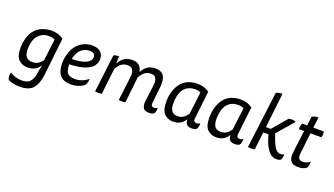

<svg xmlns="http://www.w3.org/2000/svg" viewBox="-80 -1379 3956 2277"><g transform="rotate(20 1898.0 -240.5)"><path d="M383.8 -71.3Q377.9 -52.7 373 -23.4Q367.2 5.9 365.2 25.4Q355.5 98.6 322.3 136.7Q290 174.8 218.8 174.8Q181.6 174.8 141.6 164.1Q102.5 152.3 67.4 129.9Q59.6 146.5 59.6 170.9Q59.6 172.9 59.6 174.8Q60.5 201.2 71.3 220.7Q101.6 237.3 140.6 245.1Q180.7 252.9 219.7 252.9Q338.9 252.9 388.7 190.4Q438.5 128.9 450.2 19.5Q467.8 -138.7 502.9 -456.1Q472.7 -476.6 437.5 -489.3Q401.4 -502 351.6 -502Q290 -502 232.4 -478.5Q175.8 -456.1 137.7 -407.2Q105.5 -365.2 88.9 -306.6Q72.3 -247.1 72.3 -185.5Q72.3 -75.2 118.2 -34.2Q164.1 6.8 228.5 6.8Q282.2 6.8 320.3 -14.6Q358.4 -36.1 379.9 -71.3Q380.9 -71.3 383.8 -71.3ZM385.7 -141.6Q362.3 -111.3 334 -91.8Q304.7 -73.2 259.8 -73.2Q207 -73.2 182.6 -103.5Q157.2 -134.8 157.2 -200.2Q157.2 -241.2 168 -288.1Q178.7 -335 205.1 -367.2Q227.5 -394.5 260.7 -413.1Q293.9 -430.7 342.8 -430.7Q366.2 -430.7 384.8 -426.8Q403.3 -421.9 418.9 -414.1Q408.2 -323.2 385.7 -141.6Z M1005.9 -381.8Q1005.9 -439.5 968.8 -470.7Q931.6 -502 864.3 -502Q805.7 -502 757.8 -478.5Q709 -455.1 674.8 -414.1Q636.7 -369.1 618.2 -308.6Q598.6 -248 598.6 -181.6Q598.6 -83 642.6 -31.2Q686.5 19.5 778.3 19.5Q835 19.5 877.9 2.9Q920.9 -13.7 944.3 -32.2Q956.1 -45.9 962.9 -71.3Q969.7 -97.7 969.7 -118.2Q931.6 -87.9 890.6 -72.3Q849.6 -56.6 800.8 -56.6Q738.3 -56.6 710 -86.9Q682.6 -117.2 682.6 -198.2Q749 -200.2 798.8 -209Q848.6 -216.8 884.8 -231.4Q953.1 -256.8 979.5 -297.9Q1005.9 -337.9 1005.9 -381.8ZM688.5 -267.6Q694.3 -298.8 705.1 -323.2Q714.8 -347.7 728.5 -366.2Q752 -398.4 784.2 -415Q816.4 -431.6 856.4 -431.6Q896.5 -431.6 911.1 -416Q926.8 -401.4 926.8 -377Q926.8 -330.1 871.1 -300.8Q816.4 -270.5 688.5 -267.6Z M1498 -329.1Q1518.6 -369.1 1550.8 -396.5Q1582 -424.8 1629.9 -424.8Q1676.8 -424.8 1692.4 -399.4Q1709 -374 1709 -338.9Q1709 -328.1 1708 -319.3Q1707 -309.6 1706.1 -297.9Q1698.2 -235.4 1681.6 -111.3Q1680.7 -100.6 1679.7 -89.8Q1678.7 -80.1 1678.7 -71.3Q1678.7 -30.3 1697.3 -4.9Q1714.8 19.5 1765.6 19.5Q1787.1 19.5 1801.8 15.6Q1815.4 11.7 1827.1 3.9Q1836.9 -6.8 1842.8 -29.3Q1845.7 -43.9 1845.7 -56.6Q1845.7 -64.5 1844.7 -71.3Q1835 -65.4 1825.2 -61.5Q1815.4 -57.6 1799.8 -57.6Q1782.2 -57.6 1772.5 -68.4Q1763.7 -78.1 1766.6 -114.3Q1774.4 -179.7 1788.1 -309.6Q1789.1 -321.3 1790 -333Q1791 -345.7 1791 -358.4Q1791 -430.7 1759.8 -466.8Q1728.5 -502 1663.1 -502Q1595.7 -502 1556.6 -470.7Q1517.6 -439.5 1500 -400.4Q1498 -400.4 1495.1 -400.4Q1487.3 -448.2 1457 -474.6Q1427.7 -502 1369.1 -502Q1303.7 -502 1264.6 -471.7Q1225.6 -441.4 1206.1 -402.3Q1205.1 -402.3 1202.1 -402.3Q1203.1 -423.8 1206.1 -489.3Q1184.6 -489.3 1167 -486.3Q1150.4 -483.4 1138.7 -477.5Q1119.1 -320.3 1080.1 -3.9Q1085.9 0 1095.7 1Q1105.5 2.9 1122.1 2.9Q1138.7 2.9 1148.4 1Q1159.2 0 1165 -3.9Q1177.7 -111.3 1202.1 -326.2Q1222.7 -367.2 1254.9 -396.5Q1288.1 -424.8 1336.9 -424.8Q1377.9 -424.8 1395.5 -405.3Q1412.1 -386.7 1416 -358.4Q1418 -343.8 1418 -328.1Q1417 -312.5 1415 -296.9Q1403.3 -199.2 1378.9 -3.9Q1384.8 0 1394.5 1Q1405.3 2.9 1419.9 2.9Q1436.5 2.9 1446.3 1Q1457 0 1462.9 -3.9Q1474.6 -112.3 1498 -329.1Z M2342.8 -456.1Q2312.5 -477.5 2276.4 -490.2Q2240.2 -502 2191.4 -502Q2127 -502 2073.2 -478.5Q2019.5 -455.1 1980.5 -403.3Q1948.2 -358.4 1931.6 -299.8Q1915 -242.2 1915 -177.7Q1915 -64.5 1960 -22.5Q2004.9 19.5 2068.4 19.5Q2125 19.5 2163.1 -3.9Q2200.2 -28.3 2219.7 -61.5Q2220.7 -61.5 2223.6 -61.5Q2222.7 -16.6 2245.1 2Q2266.6 19.5 2302.7 19.5Q2324.2 19.5 2337.9 16.6Q2352.5 12.7 2364.3 3.9Q2374 -6.8 2378.9 -29.3Q2382.8 -43.9 2382.8 -56.6Q2382.8 -64.5 2381.8 -71.3Q2373 -65.4 2362.3 -61.5Q2352.5 -57.6 2338.9 -57.6Q2319.3 -57.6 2309.6 -67.4Q2298.8 -76.2 2303.7 -114.3Q2316.4 -227.5 2342.8 -456.1ZM2223.6 -132.8Q2202.1 -102.5 2172.9 -81.1Q2143.6 -59.6 2098.6 -59.6Q2045.9 -59.6 2023.4 -91.8Q2000 -123 2000 -190.4Q2000 -234.4 2010.7 -283.2Q2021.5 -333 2048.8 -368.2Q2069.3 -395.5 2104.5 -413.1Q2138.7 -430.7 2187.5 -430.7Q2210 -430.7 2227.5 -426.8Q2245.1 -422.9 2258.8 -414.1Q2247.1 -320.3 2223.6 -132.8Z M2886.7 -456.1Q2856.4 -477.5 2820.3 -490.2Q2784.2 -502 2735.4 -502Q2670.9 -502 2617.2 -478.5Q2563.5 -455.1 2524.4 -403.3Q2492.2 -358.4 2475.6 -299.8Q2459 -242.2 2459 -177.7Q2459 -64.5 2503.9 -22.5Q2548.8 19.5 2612.3 19.5Q2668.9 19.5 2707 -3.9Q2744.1 -28.3 2763.7 -61.5Q2764.6 -61.5 2767.6 -61.5Q2766.6 -16.6 2789.1 2Q2810.5 19.5 2846.7 19.5Q2868.2 19.5 2881.8 16.6Q2896.5 12.7 2908.2 3.9Q2918 -6.8 2922.9 -29.3Q2926.8 -43.9 2926.8 -56.6Q2926.8 -64.5 2925.8 -71.3Q2917 -65.4 2906.2 -61.5Q2896.5 -57.6 2882.8 -57.6Q2863.3 -57.6 2853.5 -67.4Q2842.8 -76.2 2847.7 -114.3Q2860.4 -227.5 2886.7 -456.1ZM2767.6 -132.8Q2746.1 -102.5 2716.8 -81.1Q2687.5 -59.6 2642.6 -59.6Q2589.8 -59.6 2567.4 -91.8Q2543.9 -123 2543.9 -190.4Q2543.9 -234.4 2554.7 -283.2Q2565.4 -333 2592.8 -368.2Q2613.3 -395.5 2648.4 -413.1Q2682.6 -430.7 2731.4 -430.7Q2753.9 -430.7 2771.5 -426.8Q2789.1 -422.9 2802.7 -414.1Q2791 -320.3 2767.6 -132.8Z M3009.8 -3.9Q3015.6 0 3025.4 1Q3035.2 2.9 3051.8 2.9Q3068.4 2.9 3078.1 1Q3088.9 0 3094.7 -3.9Q3103.5 -78.1 3121.1 -226.6Q3136.7 -226.6 3186.5 -226.6Q3193.4 -200.2 3203.1 -170.9Q3211.9 -141.6 3224.6 -113.3Q3249 -59.6 3285.2 -19.5Q3321.3 19.5 3375 19.5Q3389.6 19.5 3402.3 16.6Q3416 13.7 3424.8 7.8Q3435.5 -2.9 3440.4 -26.4Q3443.4 -42 3443.4 -54.7Q3443.4 -61.5 3442.4 -68.4Q3434.6 -61.5 3424.8 -58.6Q3416 -54.7 3401.4 -54.7Q3349.6 -54.7 3317.4 -115.2Q3285.2 -175.8 3256.8 -263.7Q3317.4 -334 3438.5 -473.6Q3432.6 -478.5 3418.9 -482.4Q3405.3 -486.3 3384.8 -486.3Q3372.1 -486.3 3362.3 -484.4Q3352.5 -482.4 3347.7 -480.5Q3294.9 -418.9 3190.4 -295.9Q3174.8 -295.9 3128.9 -295.9Q3141.6 -405.3 3178.7 -734.4Q3153.3 -734.4 3133.8 -730.5Q3114.3 -726.6 3099.6 -717.8Q3069.3 -480.5 3009.8 -3.9Z M3519.5 -482.4Q3512.7 -469.7 3507.8 -447.3Q3503.9 -425.8 3503.9 -407.2Q3526.4 -407.2 3570.3 -407.2Q3562.5 -341.8 3537.1 -144.5Q3535.2 -133.8 3534.2 -119.1Q3532.2 -104.5 3532.2 -92.8Q3532.2 -40 3558.6 -9.8Q3585 19.5 3649.4 19.5Q3680.7 19.5 3705.1 12.7Q3729.5 4.9 3751 -9.8Q3760.7 -24.4 3766.6 -47.9Q3772.5 -71.3 3769.5 -92.8Q3749 -75.2 3726.6 -67.4Q3704.1 -58.6 3680.7 -58.6Q3636.7 -58.6 3626 -83Q3615.2 -106.4 3621.1 -149.4Q3630.9 -235.4 3650.4 -407.2Q3684.6 -407.2 3787.1 -407.2Q3790 -414.1 3793 -424.8Q3795.9 -435.5 3795.9 -451.2Q3795.9 -463.9 3793.9 -470.7Q3792 -478.5 3790 -482.4Q3746.1 -482.4 3659.2 -482.4Q3664.1 -515.6 3675.8 -617.2Q3650.4 -617.2 3630.9 -611.3Q3611.3 -606.4 3595.7 -595.7Q3590.8 -557.6 3581.1 -482.4Q3565.4 -482.4 3519.5 -482.4Z"/></g></svg>

Font: cl
Style: Italic
Weight: 400
Designer: Mitja Miklavcic
Version: Version 7.504; 2011; Build 1022